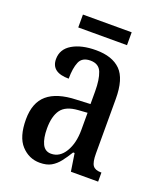

<svg xmlns="http://www.w3.org/2000/svg" viewBox="-129 -760 723 855"><g transform="rotate(20 232.5 -333.0)"><path d="M160 10Q109 10 73 -29Q37 -68 37 -151Q37 -230 82 -268.5Q127 -307 218 -310L284 -313V-373Q284 -429 271 -462Q258 -495 218 -495Q179 -495 166.5 -465.5Q154 -436 154 -386Q71 -386 71 -449Q71 -496 114 -521.5Q157 -547 226 -547Q303 -547 342.5 -507.5Q382 -468 382 -373V-115Q382 -73 393 -58Q404 -43 431 -43H434V0H305L292 -84H285Q268 -56 251.5 -35Q235 -14 214 -2Q193 10 160 10ZM194 -45Q235 -45 260 -86.5Q285 -128 285 -191V-272L242 -269Q184 -265 161.5 -234Q139 -203 139 -145Q139 -99 152 -72Q165 -45 194 -45ZM116 -615V-676H347V-615Z"/></g></svg>

Font: Noto Serif Thai ExtraCondensed Medium
Style: Regular
Weight: 500
Width: 2
Designer: Monotype Design Team
Foundry: Monotype Imaging Inc.
Version: Version 2.002; ttfautohint (v1.8.4.7-5d5b)